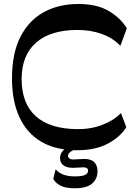

<svg xmlns="http://www.w3.org/2000/svg" viewBox="-20 -761 695 986"><path d="M375.5 10.5Q265.7 10.5 191.6 -33.4Q117.4 -77.3 79.5 -159.7Q41.6 -242.1 41.6 -358.5Q41.6 -487.5 84.9 -571.9Q128.2 -656.4 204.8 -698.4Q281.4 -740.5 381.5 -740.5Q477.6 -740.5 538.1 -704.8Q598.6 -669.1 631.5 -616L598.1 -525.5Q560.6 -565.7 503.2 -586.5Q445.9 -607.2 378.1 -607.2Q239.4 -607.2 165.3 -542.1Q91.1 -476.9 91.1 -355.1Q91.1 -229.6 163.6 -164.4Q236 -99.2 376.5 -97.8Q447.3 -97.1 506.4 -120.2Q565.6 -143.3 601.2 -180.4L628.7 -107.9Q598.2 -58.2 534.7 -23.8Q471.1 10.5 375.5 10.5ZM364.7 205.8Q315.8 205.8 289.7 191.8Q263.6 177.8 253.6 157.4L265.9 108.3Q278.4 125.1 303.8 135Q329.2 144.9 363.4 144.9Q402.6 144.9 417.5 136.9Q432.4 129 432.4 115.8Q432.4 98.2 407.4 98.2Q395.4 98.5 381.6 99.7Q367.8 100.9 355.2 100.9Q320.9 100.9 304.5 87.2Q288.2 73.6 288.2 50.4Q288.2 29.7 304.4 11.5Q320.6 -6.7 357.3 -17.1L388.9 0Q355.4 8.1 342.4 18.2Q329.4 28.3 329.4 39Q329.4 47.1 336.2 52.5Q342.9 57.9 357.7 57.9Q370.3 57.9 385.4 56.5Q400.6 55.2 412.2 55.2Q448.6 55.2 464.6 72.3Q480.7 89.4 480.7 118.2Q480.7 158.4 452.5 182.1Q424.3 205.8 364.7 205.8Z"/></svg>

Font: Savate ExtraLight
Style: Regular
Weight: 200
Designer: Max Esnée
Foundry: Plomb Type
Version: Version 2.000